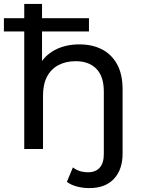

<svg xmlns="http://www.w3.org/2000/svg" viewBox="-30 -762 725 982"><path d="M427 200Q394 200 363.5 192Q333 184 312 168L343 94Q373 119 421 119Q459 119 480 95.5Q501 72 501 26V-294Q501 -371 463 -410Q425 -449 357 -449Q307 -449 269 -429Q231 -409 210.5 -370Q190 -331 190 -273V0H94V-742H185V-387L170 -425Q196 -477 250 -506Q304 -535 376 -535Q441 -535 490.5 -510Q540 -485 568.5 -434Q597 -383 597 -305V24Q597 105 553 152.5Q509 200 427 200ZM-10 -601V-669H425V-601Z"/></svg>

Font: MOST Montserrat Medium
Style: Regular
Weight: 500
Designer: Julieta Ulanovsky
Foundry: Julieta Ulanovsky
Version: Version 8.000;March 11, 2024;FontCreator 15.0.0.2926 64-bit